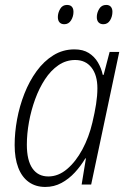

<svg xmlns="http://www.w3.org/2000/svg" viewBox="-20 -738 515 768"><path d="M161.1 9.8Q122.6 9.8 95 -10Q67.4 -29.8 53 -67.4Q38.6 -105 38.6 -157.7Q38.6 -207.5 48.3 -260.5Q58.1 -313.5 77.6 -363.3Q97.2 -413.1 126.2 -453.1Q155.3 -493.2 193.4 -516.8Q231.4 -540.5 277.8 -540.5Q312 -540.5 335 -526.1Q357.9 -511.7 371.6 -488.5Q385.3 -465.3 391.1 -438.5H394.5L418.5 -530.3H457L344.7 0H306.6L323.7 -104.5H321.3Q303.7 -74.7 279.8 -48.6Q255.9 -22.5 226.1 -6.3Q196.3 9.8 161.1 9.8ZM173.3 -32.2Q213.4 -32.2 248.3 -61.8Q283.2 -91.3 309.6 -140.4Q335.9 -189.5 349.6 -248Q358.9 -287.1 364.3 -321.3Q369.6 -355.5 369.6 -384.8Q369.6 -437.5 345.9 -467.8Q322.3 -498 280.8 -498Q244.1 -498 213.6 -477.1Q183.1 -456.1 159.9 -420.7Q136.7 -385.3 120.6 -341.1Q104.5 -296.9 95.9 -249.8Q87.4 -202.6 87.4 -159.2Q87.4 -96.2 109.9 -64.2Q132.3 -32.2 173.3 -32.2ZM393.6 -641.1Q381.3 -641.1 374.3 -648.4Q367.2 -655.8 367.2 -669.9Q367.2 -686.5 376.7 -702.4Q386.2 -718.3 404.8 -718.3Q417 -718.3 423.3 -710.9Q429.7 -703.6 429.7 -690.9Q429.7 -671.9 420.2 -656.5Q410.6 -641.1 393.6 -641.1ZM237.3 -641.1Q225.1 -641.1 218.3 -648.4Q211.4 -655.8 211.4 -669.9Q211.4 -686.5 220.7 -702.4Q230 -718.3 248 -718.3Q256.8 -718.3 262.5 -715.1Q268.1 -711.9 271 -705.8Q273.9 -699.7 273.9 -690.9Q273.9 -671.9 264.2 -656.5Q254.4 -641.1 237.3 -641.1Z"/></svg>

Font: Open Sans SemiCondensed Light
Style: Italic
Weight: 300
Width: 4
Italic angle: -12°
Designer: Monotype Design Team
Foundry: Monotype Imaging Inc.
Version: Version 3.000